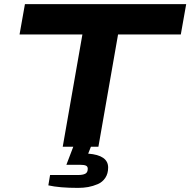

<svg xmlns="http://www.w3.org/2000/svg" viewBox="-20 -707 917 925"><path d="M282.2 0 377 -541H74.2L100.1 -687H877L851.1 -541H548.8L454.1 0H418L404.8 33.2Q501 40.5 501 100.1Q501 129.4 487.3 149.9Q473.6 170.4 450.7 180.2Q427.7 189.9 404.8 194.1Q381.8 198.2 356 198.2Q266.1 198.2 212.9 186L221.2 136.2H355Q378.4 136.2 390.6 130.1Q402.8 124 402.8 106Q402.8 95.2 394.3 91.1Q385.7 86.9 365.2 86.9H299.8L333 0Z"/></svg>

Font: Archivo Expanded
Style: Bold Italic
Weight: 700
Width: 7
Italic angle: -10°
Designer: Hector Gatti
Foundry: Omnibus-Type
Version: Version 2.001